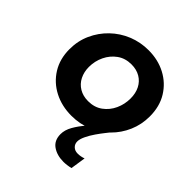

<svg xmlns="http://www.w3.org/2000/svg" viewBox="-198 -662 1015 1015"><g transform="rotate(45 310.0 -154.0)"><path d="M291 12Q219 12 161 -18Q103 -48 69 -102.5Q35 -157 35 -230Q35 -292 59 -345Q83 -398 124.5 -438Q166 -478 220 -500Q274 -522 335 -522Q406 -522 463 -492Q520 -462 553.5 -407.5Q587 -353 587 -279Q587 -218 564 -165Q541 -112 500.5 -72Q460 -32 406.5 -10Q353 12 291 12ZM299 -105Q346 -105 379.5 -129.5Q413 -154 430.5 -192.5Q448 -231 448 -274Q448 -313 433 -342.5Q418 -372 390 -388.5Q362 -405 324 -405Q278 -405 244.5 -381Q211 -357 192.5 -318.5Q174 -280 174 -236Q174 -199 189 -169Q204 -139 232.5 -122Q261 -105 299 -105ZM434 214Q385 214 352 191Q319 168 319 121Q319 90 337.5 57.5Q356 25 382 -4.5Q408 -34 431.5 -56.5Q455 -79 466 -90L498 -70Q495 -66 481 -48.5Q467 -31 450 -6.5Q433 18 421 43Q409 68 409 86Q409 105 422 117.5Q435 130 456 130Q478 130 500 122L487 207Q476 210 460.5 212Q445 214 434 214Z"/></g></svg>

Font: MuseoModerno Thin SemiBold
Style: Italic
Weight: 600
Italic angle: -9°
Version: Version 1.003